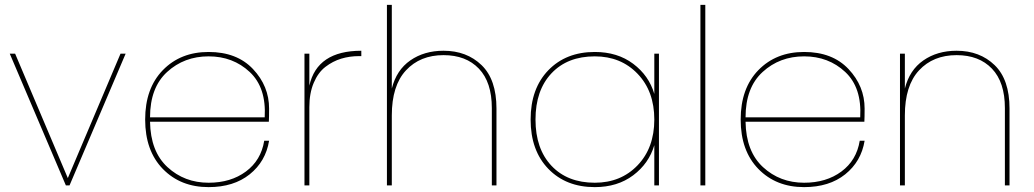

<svg xmlns="http://www.w3.org/2000/svg" viewBox="-20 -760 4238 787"><path d="M20 -540H42L258 -30L474 -540H495L265 0H250Z M595 -279H1065Q1072 -401 1003.5 -465Q935 -529 835 -529Q735 -529 665 -465Q595 -401 595 -279ZM1083 -183Q1069 -98 1003.5 -45.5Q938 7 835 7Q720 7 647.5 -67.5Q575 -142 575 -270Q575 -398 647.5 -472.5Q720 -547 835 -547Q951 -547 1017 -477Q1083 -407 1083 -315Q1083 -279 1082 -261H595Q597 -139 666.5 -75Q736 -11 835 -11Q926 -11 988 -57Q1050 -103 1063 -183Z M1248 -321V0H1228V-540H1248V-409Q1280 -552 1461 -552V-530H1452Q1413 -530 1378.5 -519.5Q1344 -509 1314 -486Q1284 -463 1266 -420.5Q1248 -378 1248 -321Z M1566 0V-740H1586V-397Q1605 -473 1662 -512.5Q1719 -552 1798 -552Q1893 -552 1954 -493Q2015 -434 2015 -315V0H1996V-317Q1996 -423 1943 -478.5Q1890 -534 1798 -534Q1702 -534 1644 -471.5Q1586 -409 1586 -287V0Z M2418 -547Q2511 -547 2575.5 -498.5Q2640 -450 2662 -375V-540H2681V0H2662V-165Q2640 -90 2575.5 -41.5Q2511 7 2418 7Q2300 7 2227.5 -68Q2155 -143 2155 -270Q2155 -397 2227.5 -472Q2300 -547 2418 -547ZM2418 -529Q2306 -529 2240.5 -459.5Q2175 -390 2175 -270Q2175 -150 2240.5 -80.5Q2306 -11 2418 -11Q2525 -11 2593.5 -82.5Q2662 -154 2662 -270Q2662 -386 2593.5 -457.5Q2525 -529 2418 -529Z M2851 0V-740H2871V0Z M3036 -279H3506Q3513 -401 3444.5 -465Q3376 -529 3276 -529Q3176 -529 3106 -465Q3036 -401 3036 -279ZM3524 -183Q3510 -98 3444.5 -45.5Q3379 7 3276 7Q3161 7 3088.5 -67.5Q3016 -142 3016 -270Q3016 -398 3088.5 -472.5Q3161 -547 3276 -547Q3392 -547 3458 -477Q3524 -407 3524 -315Q3524 -279 3523 -261H3036Q3038 -139 3107.5 -75Q3177 -11 3276 -11Q3367 -11 3429 -57Q3491 -103 3504 -183Z M4099 0V-317Q4099 -423 4046 -478.5Q3993 -534 3901 -534Q3805 -534 3747 -471.5Q3689 -409 3689 -287V0H3669V-540H3689V-397Q3708 -473 3765 -512.5Q3822 -552 3901 -552Q3996 -552 4057 -493Q4118 -434 4118 -315V0Z"/></svg>

Font: Poppins Thin
Style: Regular
Weight: 250
Designer: Ninad Kale (Devanagari), Jonny Pinhorn (Latin)
Foundry: Indian Type Foundry
Version: Version 3.200;PS 1.000;hotconv 16.6.54;makeotf.lib2.5.65590